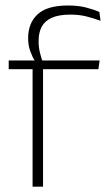

<svg xmlns="http://www.w3.org/2000/svg" viewBox="-20 -696 416 716"><path d="M233.5 -675.5Q270 -675.5 297.8 -668.8Q325.5 -662 350.5 -651.5L355 -618.5Q327.5 -628.5 301.2 -635Q275 -641.5 242 -641.5Q199.5 -641.5 173.2 -629.8Q147 -618 135.5 -596.2Q124 -574.5 124 -544V-541.5Q124 -519.5 128.8 -500.2Q133.5 -481 139 -465.5L110 -463.5V-469Q101 -483 93 -504.8Q85 -526.5 85 -552V-554.5Q85 -610 120.5 -642.8Q156 -675.5 233.5 -675.5ZM101.5 0V-455H140.5V0ZM12.5 -438V-470.5H116.5H131.5H351.5L347 -438Z"/></svg>

Font: Anek Bangla ExtraLight
Style: Regular
Weight: 250
Designer: Sulekha Rajkumar (Bangla), Yesha Goshar (Latin)
Foundry: Ek Type
Version: Version 1.003